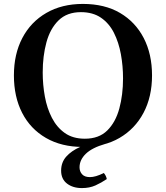

<svg xmlns="http://www.w3.org/2000/svg" viewBox="-20 -735 846 980"><path d="M198 -365Q198 -302 209 -242Q220 -182 245 -133.5Q270 -85 311 -56Q352 -27 413 -27L403 15Q294 15 214.5 -31Q135 -77 93 -159Q51 -241 51 -350Q51 -459 94 -541Q137 -623 216.5 -669Q296 -715 403 -715L393 -673Q322 -673 279 -631Q236 -589 217 -519Q198 -449 198 -365ZM608 -335Q608 -398 597 -458.5Q586 -519 561.5 -567.5Q537 -616 495.5 -644.5Q454 -673 393 -673L403 -715Q514 -715 592.5 -669Q671 -623 713.5 -541Q756 -459 756 -350Q756 -241 712.5 -159Q669 -77 590 -31Q511 15 403 15L413 -27Q485 -27 527.5 -69Q570 -111 589 -181Q608 -251 608 -335ZM398 225Q352 225 322 202Q292 179 292 136Q292 94 318 64.5Q344 35 390 14.5Q436 -6 497 -21L516 0Q450 19 418 50Q386 81 386 119Q386 140 399 154.5Q412 169 439 169Q453 169 470.5 164Q488 159 510 148Q522 162 525 179Q497 198 467 211.5Q437 225 398 225Z"/></svg>

Font: Poltawski Nowy SemiBold
Style: Regular
Weight: 600
Version: Version 1.001;gftools[0.9.25]